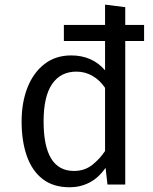

<svg xmlns="http://www.w3.org/2000/svg" viewBox="-20 -788 655 820"><path d="M514.9 -681.5H595.4V-612.8H514.9V0H439L430.8 -71.3Q401 -28.2 361.8 -8.2Q322.6 11.8 277.9 11.8Q207.2 11.8 161.8 -23.6Q116.4 -59 94.4 -122.3Q72.3 -185.6 72.3 -269.2Q72.3 -350.3 97.4 -414.1Q122.6 -477.9 170 -514.6Q217.4 -551.3 284.1 -551.3Q373.8 -551.3 428.7 -487.7V-612.8H252.8V-681.5H428.7V-768.2L514.9 -757.4ZM306.2 -482.1Q239 -482.1 202.6 -429.2Q166.2 -376.4 166.2 -269.2Q166.2 -57.9 295.9 -57.9Q341.5 -57.9 374.1 -83.8Q406.7 -109.7 428.7 -143.1V-412.8Q406.7 -445.6 375.1 -463.8Q343.6 -482.1 306.2 -482.1Z"/></svg>

Font: FiraCode Nerd Font
Style: Regular
Weight: 400
Designer: Carrois Corporate, Edenspiekermann AG, Nikita Prokopov
Foundry: Carrois Corporate, Edenspiekermann AG, Nikita Prokopov
Version: Version 6.002;Nerd Fonts 2.2.2